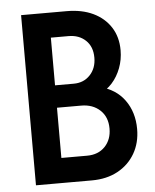

<svg xmlns="http://www.w3.org/2000/svg" viewBox="-52 -764 655 809"><g transform="rotate(-5 275.5 -360.0)"><path d="M175.3 0V-105.5H293Q340.3 -105.5 368.7 -135Q397 -164.6 397 -211.4Q397 -260.3 366.2 -289.1Q335.4 -317.9 286.6 -317.9H170.4V-412.6H263.2Q305.7 -412.6 332.5 -441.2Q359.4 -469.7 359.4 -514.6Q359.4 -561 331.3 -587.6Q303.2 -614.3 258.8 -614.3H170.4V-719.7H260.7Q324.2 -719.7 371.6 -697.3Q418.9 -674.8 445.6 -633.5Q472.2 -592.3 472.2 -536.1Q472.2 -496.1 458.7 -460.7Q445.3 -425.3 421.9 -399.2Q398.4 -373 367.7 -360.4L369.6 -389.6Q438.5 -373 475.6 -321.8Q512.7 -270.5 512.7 -199.2Q512.7 -141.1 486.6 -95.9Q460.4 -50.8 413.6 -25.4Q366.7 0 303.7 0ZM67.4 0V-719.7H184.1V0Z"/></g></svg>

Font: Reddit Sans Condensed SemiBold
Style: Regular
Weight: 600
Designer: Stephen Hutchings
Foundry: Reddit
Version: Version 1.014